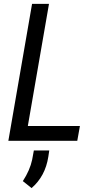

<svg xmlns="http://www.w3.org/2000/svg" viewBox="-20 -731 506 997"><path d="M124.5 -76.7H395L381.3 0H23.4L146.5 -710.9H234.4ZM144 245.6 98.6 209.5Q135.7 152.3 147 98.1L155.8 50.3H235.8L231 82.5Q215.3 184.1 144 245.6Z"/></svg>

Font: MAUL Condensed Italic
Style: Condenced Regular Italic
Weight: 400
Italic angle: -12°
Designer: MAUL
Version: Version 1.0; 2020; ttfautohint (v1.8.3)